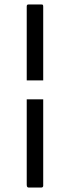

<svg xmlns="http://www.w3.org/2000/svg" viewBox="-20 -727 313 862"><path d="M174 -281V107Q174 110 172 112.5Q170 115 165 115H109Q105 115 102.5 112.5Q100 110 100 102V-281ZM100 -366V-698Q100 -703 102 -705Q104 -707 109 -707H165Q171 -707 172.5 -705Q174 -703 174 -697V-366Z"/></svg>

Font: Glory
Style: Regular
Weight: 400
Designer: Robert Leuschke
Foundry: Robert Leuschke
Version: Version 1.011